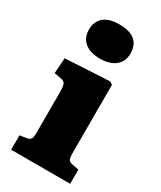

<svg xmlns="http://www.w3.org/2000/svg" viewBox="-197 -853 777 924"><g transform="rotate(30 191.0 -391.5)"><path d="M31 0V-80L69 -86Q86 -89 91 -98.5Q96 -108 96 -134V-356Q96 -390 90 -402.5Q84 -415 61 -418L28 -424L34 -510L279 -523L295 -513V-133Q295 -111 299 -100.5Q303 -90 321 -86L359 -79V0ZM181 -593Q127 -593 96.5 -618Q66 -643 66 -689Q66 -733 95 -758Q124 -783 181 -783Q240 -783 268.5 -758.5Q297 -734 297 -688Q297 -643 266 -618Q235 -593 181 -593Z"/></g></svg>

Font: Literata 18pt ExtraBold
Style: Regular
Weight: 800
Designer: Latin by Veronika Burian and Jose Scaglione. Greek by Irene Vlachou. Cyrillic by Vera Evstafieva.
Foundry: TypeTogether
Version: Version 3.103;gftools[0.9.29]